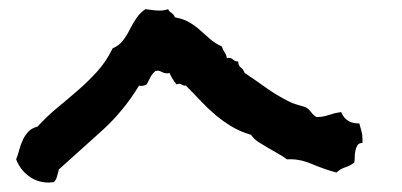

<svg xmlns="http://www.w3.org/2000/svg" viewBox="-20 -675 863 412"><path d="M757.8 -377.9V-368.2Q750 -368.2 747.1 -363.3Q744.1 -358.4 742.7 -352.1Q741.2 -345.7 741.2 -338.4Q741.2 -331.1 740.2 -326.2Q731.4 -319.3 720.7 -315.9Q710 -312.5 702.1 -304.7Q676.8 -311.5 648.9 -323.2Q621.1 -335 595.7 -333Q586.9 -339.8 576.2 -345.7L555.7 -357.4Q545.9 -363.3 535.6 -369.6Q525.4 -376 518.6 -385.7Q495.1 -392.6 476.6 -403.8Q458 -415 441.9 -428.7Q425.8 -442.4 410.6 -458.5Q395.5 -474.6 378.9 -491.2Q373 -491.2 369.6 -493.7Q366.2 -496.1 358.4 -494.1Q348.6 -506.8 343.8 -518.6Q341.8 -517.6 338.9 -517.6Q333 -517.6 327.6 -520.5Q322.3 -523.4 317.4 -523.4L313.5 -522.5Q306.6 -516.6 302.7 -509.3Q298.8 -502 294.9 -494.1Q287.1 -489.3 278.3 -491.2Q245.1 -436.5 199.2 -395Q153.3 -353.5 106.4 -311.5Q104.5 -304.7 102.5 -296.9Q100.6 -289.1 95.7 -284.2Q92.8 -284.2 89.8 -283.7Q86.9 -283.2 85 -283.2Q60.5 -283.2 42 -296.9Q23.4 -310.5 14.6 -333Q18.6 -342.8 21.5 -354Q24.4 -365.2 29.3 -375.5Q34.2 -385.7 41.5 -393.1Q48.8 -400.4 60.5 -403.3Q80.1 -424.8 102.5 -443.4Q125 -461.9 147 -481Q168.9 -500 188.5 -521.5Q208 -543 221.7 -571.3Q235.4 -577.1 243.7 -587.9Q252 -598.6 258.3 -611.3Q264.6 -624 272.5 -635.7Q280.3 -647.5 292 -655.3L307.6 -653.3Q315.4 -652.3 323.2 -652.3Q332 -652.3 340.8 -655.3Q342.8 -650.4 347.7 -647.5Q352.5 -644.5 355.5 -637.7Q373 -634.8 385.7 -627.4Q398.4 -620.1 409.2 -610.4Q419.9 -600.6 430.7 -591.3Q441.4 -582 456.1 -575.2Q458 -568.4 461.9 -563Q465.8 -557.6 466.8 -549.8Q467.8 -550.8 470.7 -550.8Q476.6 -550.8 480.5 -546.9Q484.4 -543 491.2 -543Q491.2 -534.2 496.6 -530.3Q502 -526.4 504.9 -518.6Q528.3 -502.9 550.8 -486.8Q573.2 -470.7 598.6 -458Q607.4 -453.1 616.7 -450.7Q626 -448.2 634.8 -445.3Q641.6 -442.4 647 -435.1Q652.3 -427.7 659.2 -423.8Q672.9 -423.8 685.5 -428.2Q698.2 -432.6 711.9 -434.6Q722.7 -409.2 751 -410.2Q752.9 -402.3 755.4 -394.5Q757.8 -386.7 757.8 -377.9Z"/></svg>

Font: RockSalt
Style: Regular
Weight: 400
Designer: Squid
Foundry: Font Diner, Inc DBA Sideshow
Version: Version 1.000